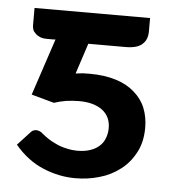

<svg xmlns="http://www.w3.org/2000/svg" viewBox="-43 -553 537 599"><g transform="rotate(5 225.0 -254.0)"><path d="M218.3 -416.5 187 -320.8Q190.4 -320.8 197.5 -321.8Q204.6 -322.8 208.5 -323.2Q215.3 -323.7 230 -323.7Q276.9 -323.7 313 -312.5Q347.7 -301.8 371.6 -280.8Q396 -259.3 406.7 -232.4Q418 -204.1 418 -171.4Q418 -126.5 400.9 -94.2Q383.3 -60.1 355 -38.6Q325.2 -15.6 290 -5.9Q254.4 4.9 213.9 4.9Q163.1 4.9 113.8 -15.6Q63 -36.6 23.9 -83.5L59.6 -122.1Q65.4 -129.4 70.8 -131.8Q75.2 -133.8 80.6 -133.8Q85.4 -133.8 91.3 -131.3Q96.7 -128.9 100.6 -125Q111.3 -116.2 120.1 -110.4Q127.4 -105 146 -96.2Q161.1 -88.9 178.2 -85.4Q195.8 -81.1 213.9 -81.1Q237.3 -81.1 254.4 -87.4Q272 -93.3 283.2 -104.5Q293.9 -114.3 299.3 -129.4Q304.7 -144 304.7 -159.7Q304.7 -196.3 277.8 -216.3Q251 -235.8 205.6 -235.8Q187 -235.8 165 -232.9Q142.6 -229 127.4 -223.6L56.2 -243.2L115.2 -420.9Q112.8 -420.4 108.4 -420.4H101.6H89.4Q75.7 -420.4 67.4 -423.8Q58.6 -427.2 52.7 -433.1Q45.9 -439 43.9 -444.8Q41.5 -452.1 41.5 -458V-513.2H403.3V-471.7Q403.3 -445.8 388.2 -432.1Q372.6 -416.5 335.4 -416.5Z"/></g></svg>

Font: Lato-SemiBold
Style: Bold
Weight: 500
Designer: Lukasz Dziedzic with Adam Twardoch and Botio Nikoltchev
Foundry: tyPoland Lukasz Dziedzic
Version: ""